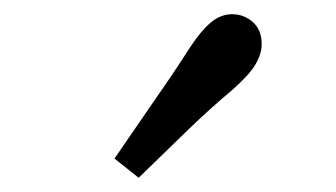

<svg xmlns="http://www.w3.org/2000/svg" viewBox="-20 -841 472 270"><path d="M247 -774Q262 -797 276 -809Q290 -821 306.5 -821Q323 -821 335.5 -810Q348 -799 348 -779Q348 -765 339 -750Q330 -735 306 -714Q275 -688 244.5 -658.5Q214 -629 175 -591L141 -618L198 -701Q224 -738 247 -774Z"/></svg>

Font: Early Summer Mincho Screen
Style: Regular
Weight: 400
Designer: GuiWonder
Version: Version 1.002